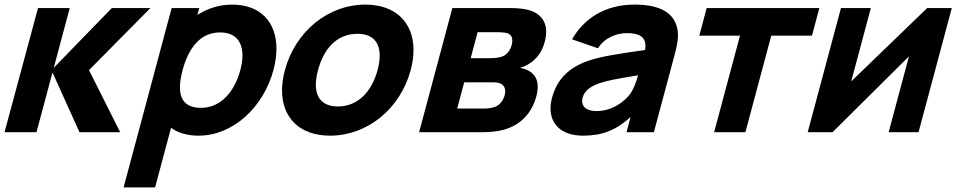

<svg xmlns="http://www.w3.org/2000/svg" viewBox="-23 -575 4160 835"><path d="M-3.3 0H135.7L205.3 -260L322.7 0H499.7L364 -270L631.3 -540H463.3L210.7 -280L280.3 -540H142.3Z M986.5 -555C930.5 -555 879.6 -538.5 835.5 -510L843.5 -540H723.5L514.5 240H651.5L721 -19.5C750.1 2.5 789.8 15 840.8 15C989.8 15 1122.7 -108 1166.1 -270C1175 -303 1179.3 -334.3 1179.3 -363.1C1179.3 -478.3 1110.5 -555 986.5 -555ZM851.2 -106C786 -106 759.6 -139.9 759.6 -195.3C759.6 -217.1 763.7 -242.3 771.1 -270C797.4 -368 849.1 -434 934.1 -434C1002.4 -434 1031.4 -392.3 1031.4 -333.5C1031.4 -313.9 1028.2 -292.4 1022.1 -270C997.8 -179 939.2 -106 851.2 -106Z M1412.6 15C1574.6 15 1718 -102 1763 -270C1771.3 -301 1775.3 -330.4 1775.3 -357.6C1775.3 -476.8 1698.1 -555 1565.4 -555C1405.4 -555 1261.3 -439 1216 -270C1207.6 -238.7 1203.6 -209.2 1203.6 -181.8C1203.6 -63 1280.1 15 1412.6 15ZM1446.7 -112C1382.1 -112 1350.6 -147.2 1350.6 -206.7C1350.6 -225.5 1353.8 -246.7 1360 -270C1385.2 -364 1442.3 -428 1531.3 -428C1596.8 -428 1628.3 -392.1 1628.3 -332.7C1628.3 -314 1625.2 -293 1619 -270C1594.1 -177 1533.7 -112 1446.7 -112Z M1799.7 0H2069.7C2104.7 0 2139.5 -3 2165.3 -10C2240.7 -30 2289.9 -83 2309.2 -155C2313.6 -171.3 2315.5 -185.6 2315.5 -197.9C2315.5 -236.2 2296.7 -256.9 2272.7 -269C2263.1 -274 2250.1 -278 2237.7 -280C2250.5 -283 2264.1 -289 2278.5 -298C2308.6 -317 2333.1 -345 2346 -393C2350.3 -409.1 2352.2 -423.5 2352.2 -436.5C2352.2 -488.9 2320.5 -517 2284.4 -529C2266 -535 2237.3 -540 2197.3 -540H1944.3ZM2023.9 -322 2054.2 -435H2137.2C2143.2 -435 2171.2 -435 2184.9 -430C2199.1 -425 2205 -413 2205 -398.3C2205 -392.2 2204 -385.7 2202.2 -379C2196.3 -357 2182.2 -338 2163.1 -330C2148.5 -324 2127.9 -322 2106.9 -322ZM1965.3 -103 1995.8 -217H2117.8C2126.8 -217 2143.8 -217 2155.2 -211C2165.4 -205.6 2174.2 -195.4 2174.2 -178C2174.2 -173 2173.5 -167.3 2171.8 -161C2166.4 -141 2152.5 -119 2131.4 -111C2118.1 -106 2101.3 -103 2087.3 -103Z M2921.1 -457C2902.4 -529 2831.4 -555 2736.4 -555C2606.4 -555 2515.8 -493 2464.9 -404L2577.5 -365C2607.6 -414 2663.1 -431 2703.1 -431C2759.1 -431 2784 -413.4 2784 -375.2C2784 -369.8 2783.5 -363.8 2782.4 -357.5C2676.9 -342.5 2596.3 -331 2539.3 -312C2443.7 -280 2397.7 -224 2377.6 -149C2373.3 -133.2 2371.2 -117.9 2371.2 -103.3C2371.2 -35.3 2418 15 2513.6 15C2596.6 15 2656.1 -9 2719.3 -66L2701.7 0H2820.7L2909.1 -330C2918.3 -364.3 2925.5 -393.2 2925.5 -421.2C2925.5 -433.2 2924.2 -445 2921.1 -457ZM2715.6 -164C2698.4 -141 2646.3 -92 2571.3 -92C2531.5 -92 2508.8 -107.8 2508.8 -135.1C2508.8 -140 2509.6 -145.3 2511.1 -151C2518.3 -178 2539.4 -197 2583.7 -213C2617.8 -224.5 2656.8 -232 2752 -247.5C2744.5 -221.5 2733.4 -187.5 2715.6 -164Z M3082.7 0H3218.7L3331.2 -420H3508.2L3540.3 -540H3050.3L3018.2 -420H3195.2Z M4116.3 -540H4009.3L3678.9 -221L3764.3 -540H3634.3L3489.7 0H3597.7L3930.1 -330L3841.7 0H3971.7Z"/></svg>

Font: Manrope
Style: ExtraBoldItalic
Weight: 800
Italic angle: -15°
Designer: Mikhail Sharanda
Foundry: Mikhail Sharanda
Version: Version 4.502;hotconv 1.0.109;makeotfexe 2.5.65596